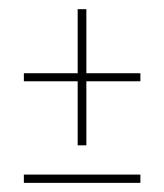

<svg xmlns="http://www.w3.org/2000/svg" viewBox="-20 -524 359 420"><path d="M32.2 -346.2V-363.8H149.9V-503.9H168.9V-363.8H287.1V-346.2H168.9V-206.1H149.9V-346.2ZM32.2 -142.1H287.1V-124H32.2Z"/></svg>

Font: Moniqa Narrow Heading
Style: Regular
Weight: 400
Width: 4
Designer: Rajesh Rajput
Foundry: Rajesh Rajput
Version: Version 1.000